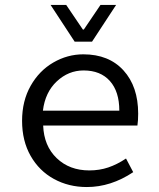

<svg xmlns="http://www.w3.org/2000/svg" viewBox="-20 -741 640 774"><path d="M69 -254Q69 -334 103.5 -395Q138 -456 195 -489Q252 -522 316 -522Q419 -522 478 -457Q537 -392 537 -283Q537 -255 534 -235H154Q157 -153 208.5 -103.5Q260 -54 340 -54Q381 -54 416.5 -66Q452 -78 488 -102L517 -47Q427 13 330 13Q257 13 197.5 -19.5Q138 -52 103.5 -112.5Q69 -173 69 -254ZM461 -295Q461 -372 423 -414.5Q385 -457 317 -457Q256 -457 209 -413Q162 -369 153 -295ZM184 -721H247L314 -622H318L385 -721H448L351 -573H281Z"/></svg>

Font: Office Code Pro
Style: Regular
Weight: 400
Designer: Nathan Rutzky & Paul D. Hunt
Foundry: Adobe Systems Incorporated
Version: Version 1.004